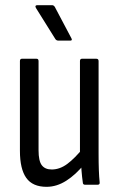

<svg xmlns="http://www.w3.org/2000/svg" viewBox="-20 -714 458 742"><path d="M160 8Q106 8 81.5 -26.5Q57 -61 57 -131V-478Q57 -487 65 -487H121Q129 -487 129 -478V-133Q129 -92 141.5 -75.5Q154 -59 180 -59Q211 -59 240 -80.5Q269 -102 304 -145L307 -81Q273 -39 236 -15.5Q199 8 160 8ZM309 0Q300 0 300 -9Q297 -29 295 -55Q293 -81 293 -98L289 -116V-478Q289 -487 297 -487H352Q361 -487 361 -478V-121Q361 -84 362 -57Q363 -30 365 -11Q367 0 357 0ZM206 -557Q198 -557 194 -563L119 -683Q116 -688 117.5 -691Q119 -694 124 -694H181Q188 -694 192 -687L256 -566Q261 -557 251 -557Z"/></svg>

Font: Sofia Sans Condensed
Style: Regular
Weight: 400
Designer: Botio Nikoltchev, Ani Petrova
Foundry: lettersoup
Version: Version 4.100